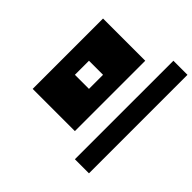

<svg xmlns="http://www.w3.org/2000/svg" viewBox="-103 -1165 1206 1206"><g transform="rotate(-45 500.0 -562.5)"><path d="M250 -875H875V-500H250ZM500 -750V-625H625V-750ZM125 -375H1000V-250H125Z"/></g></svg>

Font: Dogica
Style: Bold
Weight: 700
Monospace: yes
Designer: Roberto Mocci
Version: Version 001.000